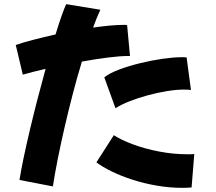

<svg xmlns="http://www.w3.org/2000/svg" viewBox="-20 -861 1040 926"><path d="M235 38 74 7Q81 -38 94 -100Q107 -162 124 -234Q141 -306 160.5 -381.5Q180 -457 200 -529Q131 -513 90 -501L56 -644Q90 -656 140.5 -669Q191 -682 248 -695Q263 -745 276.5 -783Q290 -821 299 -841L464 -814Q447 -778 429 -728Q471 -734 508.5 -737.5Q546 -741 574 -741H584Q589 -741 593 -740L607 -591H599Q560 -591 500.5 -583.5Q441 -576 375 -564Q352 -489 331 -408Q310 -327 291.5 -247Q273 -167 258.5 -94Q244 -21 235 38ZM537 -339 483 -488Q508 -508 554.5 -525.5Q601 -543 656.5 -556.5Q712 -570 764.5 -577.5Q817 -585 854 -585H869Q875 -585 880 -584L901 -427Q894 -428 885.5 -428.5Q877 -429 868 -429Q831 -429 785 -421.5Q739 -414 693 -401.5Q647 -389 606 -373Q565 -357 537 -339ZM904 43Q893 44 882 44.5Q871 45 860 45Q799 45 737.5 34.5Q676 24 620 6Q564 -12 519 -34Q474 -56 445 -78L529 -209Q564 -186 622 -164.5Q680 -143 748.5 -130Q817 -117 883 -117H900Q909 -117 917 -118Z"/></svg>

Font: Mochiy Pop One
Style: Regular
Weight: 400
Designer: FONTDASU
Foundry: FONTDASU / Google Inc. / Adobe
Version: Version 2.000